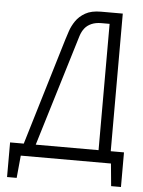

<svg xmlns="http://www.w3.org/2000/svg" viewBox="-56 -744 666 895"><g transform="rotate(5 277.5 -297.0)"><path d="M482 -56V-700H380Q335 -700 307 -684Q279 -668 263 -644.5Q247 -621 239 -597Q231 -573 226 -557L75 -56H11V106H56L66 1H488L498 106H544V-56ZM425 -56H131L290 -578Q297 -600 309 -615Q321 -630 340.5 -638.5Q360 -647 386 -647H425Z"/></g></svg>

Font: Advent Pro
Style: Regular
Weight: 400
Designer: VivaRado, Andreas Kalpakidis
Foundry: VivaRado, Andreas Kalpakidis
Version: Version 3.000